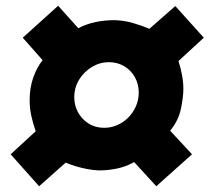

<svg xmlns="http://www.w3.org/2000/svg" viewBox="-20 -651 745 667"><path d="M116 -4 17 -115 104 -195Q94 -224 88.5 -250Q83 -276 83 -303Q83 -346 95.5 -381.5Q108 -417 128 -442L59 -520L182 -631L252 -553Q281 -568 312.5 -574.5Q344 -581 378 -581Q411 -580 442 -571Q473 -562 499 -551L589 -630L688 -520L600 -439Q608 -414 612.5 -389.5Q617 -365 617 -342Q617 -314 608.5 -273Q600 -232 571 -197L647 -115L523 -4L446 -88Q418 -72 386.5 -65.5Q355 -59 323 -59Q302 -60 281.5 -64Q261 -68 243 -73.5Q225 -79 208 -86ZM342 -207Q366 -207 387.5 -216.5Q409 -226 425.5 -242.5Q442 -259 452 -281.5Q462 -304 462 -329Q462 -359 448.5 -383Q435 -407 411.5 -421Q388 -435 358 -435Q327 -435 299.5 -418.5Q272 -402 255 -374.5Q238 -347 238 -313Q238 -285 251 -261Q264 -237 287.5 -222Q311 -207 342 -207Z"/></svg>

Font: MuseoModerno Black
Style: Italic
Weight: 900
Italic angle: -9°
Designer: Pablo Cosgaya, Héctor Gatti, Marcela Romero, and the Authors of The MuseoModerno Project.
Foundry: Omnibus-Type Team
Version: Version 1.003